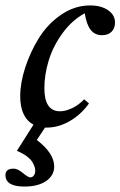

<svg xmlns="http://www.w3.org/2000/svg" viewBox="-45 -458 443 706"><path d="M126 11.2H120.6L90.3 56.6Q154.3 105.5 154.3 154.3Q154.3 187 124.8 207.5Q95.2 228 44.9 228Q-24.9 228 -24.9 186Q-24.9 162.1 4.9 162.1Q20 162.1 39.1 178.2Q58.6 194.3 66.4 194.3Q73.7 194.3 79.1 187.7Q84.5 181.2 84.5 169.9Q84.5 164.1 82.8 157.5Q81.1 150.9 75.2 139.9Q69.3 128.9 54.4 117.4Q39.6 106 17.1 96.7L78.1 0.5Q29.3 -26.4 29.3 -104.5Q29.3 -152.3 47.6 -209.2Q65.9 -266.1 97.7 -317.6Q129.4 -369.1 179.4 -403.6Q229.5 -438 286.1 -438Q327.1 -438 352.5 -420.4Q377.9 -402.8 377.9 -375Q377.9 -354.5 365.5 -341.6Q353 -328.6 330.1 -328.6Q304.2 -328.6 288.8 -347.7Q273.4 -366.7 266.6 -409.2Q219.7 -383.8 185.1 -336.2Q150.4 -288.6 134.3 -236.3Q118.2 -184.1 118.2 -133.3Q118.2 -48.8 175.8 -48.8Q195.8 -48.8 219.7 -60.1Q243.7 -71.3 264.6 -92.8L282.2 -77.6Q252.9 -36.6 211.4 -12.7Q169.9 11.2 126 11.2Z"/></svg>

Font: Elstob 14pt Medium
Style: Italic
Weight: 500
Italic angle: -20°
Designer: Peter S. Baker
Version: Version 1.015